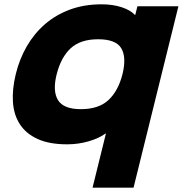

<svg xmlns="http://www.w3.org/2000/svg" viewBox="-20 -659 847 890"><path d="M599 211H409L471 -40H469Q439 -18 391 -4Q343 10 291 10Q209 10 155 -14.5Q101 -39 72.5 -82.5Q44 -126 40 -185.5Q36 -245 53 -315Q70 -385 104 -444Q138 -503 188 -546.5Q238 -590 304 -614.5Q370 -639 451 -639Q503 -639 544 -625.5Q585 -612 605 -590H607L617 -630H807ZM548 -316Q567 -394 542 -435.5Q517 -477 435 -477Q353 -477 308 -435.5Q263 -394 243 -316Q223 -238 248.5 -195.5Q274 -153 355 -153Q437 -153 482.5 -195Q528 -237 548 -316Z"/></svg>

Font: TypoPRO Sinkin Sans
Style: 800 Black Italic
Weight: 900
Italic angle: -112°
Designer: Keith Bates
Foundry: K-Type
Version: Sinkin Sans (version 1.0)  by Keith Bates   •   © 2014   www